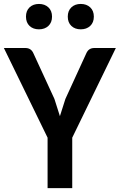

<svg xmlns="http://www.w3.org/2000/svg" viewBox="-20 -969 617 989"><path d="M352.1 -259.8V0H225.1V-259.8L0 -721.7H110.8Q140.1 -721.7 151.9 -694.8L260.3 -459.5L288.6 -370.6L316.9 -459.5L424.8 -694.8Q436.5 -721.7 465.8 -721.7H576.7ZM113.8 -883.3Q113.8 -913.6 132.3 -931.2Q150.9 -948.7 180.7 -948.7Q210.4 -948.7 229.2 -931.2Q248 -913.6 248 -883.3Q248 -853 229.2 -835.4Q210.4 -817.9 180.7 -817.9Q150.9 -817.9 132.3 -835.4Q113.8 -853 113.8 -883.3ZM329.1 -883.3Q329.1 -913.6 347.7 -931.2Q366.2 -948.7 396 -948.7Q425.8 -948.7 444.6 -931.2Q463.4 -913.6 463.4 -883.3Q463.4 -853 444.6 -835.4Q425.8 -817.9 396 -817.9Q366.2 -817.9 347.7 -835.4Q329.1 -853 329.1 -883.3Z"/></svg>

Font: Lycee Sans SemiBold
Style: Regular
Weight: 600
Designer: Justin Alvin
Foundry: Alkove Design
Version: Version 1.030